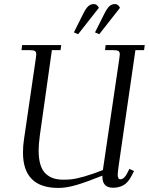

<svg xmlns="http://www.w3.org/2000/svg" viewBox="-20 -926 739 954"><path d="M86.9 -676.8 89.8 -702.1H284.2L280.8 -676.8H237.8L178.2 -254.9Q171.9 -208 171.9 -179.2Q171.9 -137.7 180.7 -108.6Q189.5 -79.6 206.5 -63.5Q223.6 -47.4 245.1 -40.3Q266.6 -33.2 294.9 -33.2Q318.4 -33.2 337.9 -35.4Q357.4 -37.6 397.9 -48.8Q438.5 -60.1 491.2 -81.1L573.2 -637.2Q575.2 -650.9 575.2 -655.8Q575.2 -668.5 568.4 -672.6Q561.5 -676.8 543 -676.8H502L504.9 -702.1H699.2L695.8 -676.8H652.8L569.8 -104Q564.9 -68.8 564.9 -58.1Q564.9 -35.2 578.1 -35.2Q596.7 -35.2 611.8 -64.9L623 -86.9L646 -76.2L634.8 -54.2Q616.7 -19 594 -6.1Q571.3 6.8 542 6.8Q488.8 6.8 488.8 -47.9V-53.2Q405.8 -20 357.4 -6.1Q309.1 7.8 270 7.8Q94.2 7.8 94.2 -168Q94.2 -203.1 99.1 -232.9L158.2 -637.2Q160.2 -650.9 160.2 -655.8Q160.2 -668.5 153.3 -672.6Q146.5 -676.8 127.9 -676.8ZM347.2 -765.1 393.1 -856.9Q406.7 -884.3 418.5 -895Q430.2 -905.8 445.8 -905.8Q462.4 -905.8 471.2 -887.2L368.2 -755.9ZM452.1 -765.1 498 -856.9Q511.7 -884.3 523.4 -895Q535.2 -905.8 550.8 -905.8Q567.4 -905.8 576.2 -887.2L473.1 -755.9Z"/></svg>

Font: Dihjauti S
Style: Italic
Weight: 400
Italic angle: -9°
Designer: T. Christopher White
Version: Version 3.0.0